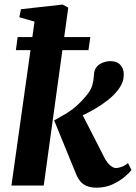

<svg xmlns="http://www.w3.org/2000/svg" viewBox="-20 -836 612 865"><path d="M31.5 0 135.5 -738.5 67 -758.5 74.5 -794.5 262.5 -815.5 287.5 -801.5 177 0ZM415 9.5Q389.5 9.5 371.5 2.2Q353.5 -5 341.8 -19.2Q330 -33.5 322 -53.5L224 -293.5Q249.5 -308 273.8 -322Q298 -336 322.5 -357Q347 -378 373.5 -411Q389.5 -430.5 395.8 -452Q402 -473.5 403 -496Q403.5 -520.5 415.5 -534.5Q427.5 -548.5 444.8 -554.5Q462 -560.5 478 -560.5Q507.5 -560.5 522.5 -543.2Q537.5 -526 537.5 -502.5Q538 -477.5 528.5 -458Q519 -438.5 506 -424Q489.5 -403.5 465.2 -384.5Q441 -365.5 413.5 -349Q386 -332.5 359 -319.5Q332 -306.5 309.5 -297L337 -347.5L451 -124.5Q463.5 -101.5 477 -90.2Q490.5 -79 503 -79Q512.5 -79 527.8 -84.2Q543 -89.5 556.5 -101.5L572.5 -70Q563 -57.5 540.8 -38.8Q518.5 -20 486.5 -5.2Q454.5 9.5 415 9.5ZM59.5 -669H387L378.5 -610H51.5Z"/></svg>

Font: Merriweather 36pt ExtraBold
Style: Italic
Weight: 800
Italic angle: -7.8°
Version: Version 2.101